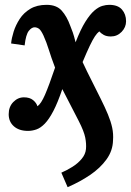

<svg xmlns="http://www.w3.org/2000/svg" viewBox="-20 -531 542 795"><path d="M260 244 234 184Q257 174 279.5 160Q302 146 318 127Q334 108 336 86Q338 65 333 39Q328 13 306 -30Q289 -63 272 -96Q255 -129 238 -162Q219 -106 201 -71.5Q183 -37 165.5 -19Q148 -1 130.5 5Q113 11 96 11Q59 11 37.5 -8Q16 -27 16 -58Q16 -89 35 -108.5Q54 -128 79 -128Q103 -128 117 -116.5Q131 -105 135 -91Q150 -101 166.5 -139Q183 -177 208 -251Q192 -293 182.5 -324Q173 -355 160 -384Q150 -405 142.5 -411Q135 -417 125 -418Q112 -419 99.5 -403.5Q87 -388 82 -343L26 -351Q28 -373 36.5 -400Q45 -427 61.5 -452.5Q78 -478 105.5 -494.5Q133 -511 173 -511Q214 -511 235.5 -487Q257 -463 271 -424Q277 -409 281.5 -396.5Q286 -384 293 -356Q314 -410 333.5 -441Q353 -472 370.5 -487Q388 -502 403.5 -506.5Q419 -511 432 -511Q468 -511 485 -491.5Q502 -472 502 -443Q502 -418 483.5 -399Q465 -380 439 -380Q421 -380 409.5 -386.5Q398 -393 391 -401Q382 -394 373 -380.5Q364 -367 352 -342Q340 -317 322 -274Q340 -235 360 -196Q380 -157 397 -122Q415 -86 427 -57Q439 -28 444.5 -2.5Q450 23 448 50Q447 93 421 129Q395 165 353 193.5Q311 222 260 244Z"/></svg>

Font: Lora
Style: Italic
Weight: 400
Italic angle: -3°
Designer: Olga Karpushina, Alexei Vanyashin (Cyrillic)
Foundry: Cyreal
Version: Version 3.008